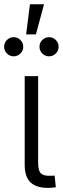

<svg xmlns="http://www.w3.org/2000/svg" viewBox="-45 -891 299 912"><path d="M189.5 1.5Q129.9 2.9 101.1 -23.7Q72.3 -50.3 72.3 -107.4V-529.3H136.2V-117.2Q136.2 -80.6 149.2 -67.6Q162.1 -54.7 193.8 -56.2Q200.7 -56.2 205.3 -56.4Q210 -56.6 214.4 -57.1L220.2 -1.5Q213.9 -0.5 205.8 0.2Q197.8 1 189.5 1.5ZM188 -623.5Q169.4 -623.5 156 -636.7Q142.6 -649.9 142.6 -668.9Q142.6 -688 156 -701.2Q169.4 -714.4 188 -714.4Q207 -714.4 220.2 -700.9Q233.4 -687.5 233.4 -668.9Q233.4 -650.4 220.2 -637Q207 -623.5 188 -623.5ZM20 -623.5Q1.5 -623.5 -12 -636.7Q-25.4 -649.9 -25.4 -668.9Q-25.4 -688 -12 -701.2Q1.5 -714.4 20 -714.4Q39.1 -714.4 52.2 -700.9Q65.4 -687.5 65.4 -668.9Q65.4 -650.4 52.2 -637Q39.1 -623.5 20 -623.5ZM79.1 -727.5 97.2 -870.6H164.1L125.5 -727.5Z"/></svg>

Font: Inter 24pt Light
Style: Regular
Weight: 300
Designer: Rasmus Andersson
Foundry: rsms
Version: Version 4.001;git-66647c0bb